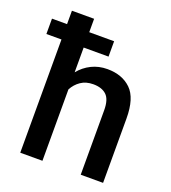

<svg xmlns="http://www.w3.org/2000/svg" viewBox="-142 -852 849 953"><g transform="rotate(20 283.0 -375.0)"><path d="M322.8 -679.2V-598.1H191.4V-467.3Q218.3 -500.5 256.1 -519.3Q293.9 -538.1 339.8 -538.1Q418 -538.1 464.8 -492.7Q511.7 -447.3 511.7 -339.4V0H393.6V-340.3Q393.6 -397.5 369.1 -420.4Q344.7 -443.4 299.3 -443.4Q260.7 -443.4 233.9 -425Q207 -406.7 191.4 -377V0H74.2V-598.1H-5.4V-679.2H74.2V-750H191.4V-679.2Z"/></g></svg>

Font: Vazirmatn RD UI Medium
Style: Regular
Weight: 500
Designer: Saber Rastikerdar
Foundry: Saber Rastikerdar
Version: Version 33.003